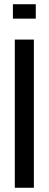

<svg xmlns="http://www.w3.org/2000/svg" viewBox="-20 -887 230 907"><path d="M50 0V-700H140V0ZM41 -867H149V-799H41Z"/></svg>

Font: Turret Road
Style: Bold
Weight: 700
Designer: Noponies
Foundry: Noponies
Version: Version 1.001; ttfautohint (v1.8)